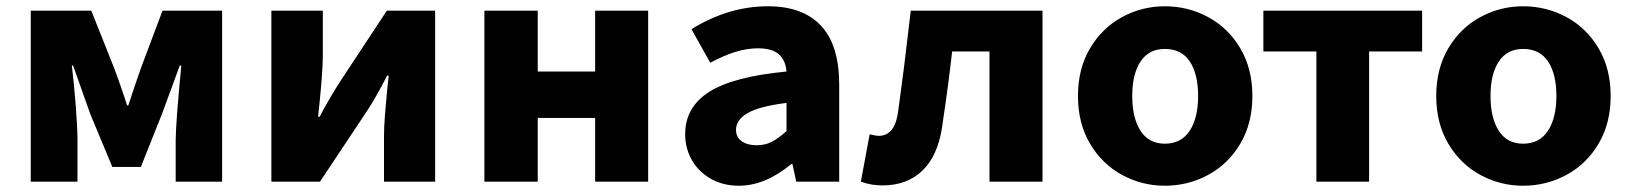

<svg xmlns="http://www.w3.org/2000/svg" viewBox="-20 -579 5187 612"><path d="M78 -545H271L343 -364Q357 -328 377 -268L385 -243H389Q410 -308 430 -364L498 -545H688V0H540V-130Q540 -187 558 -370H553L496 -215L429 -47H338L268 -215L213 -370H209Q216 -312 221.5 -241.5Q227 -171 227 -130V0H78Z M845 -545H1009V-401Q1009 -346 994 -207H999Q1011 -231 1031 -265Q1051 -299 1066 -322L1213 -545H1367V0H1204V-145Q1204 -173 1207 -212Q1210 -251 1214 -291L1219 -338H1214Q1177 -266 1149 -224L1000 0H845Z M1524 -545H1694V-351H1877V-545H2046V0H1877V-203H1694V0H1524Z M2164 -151Q2164 -238 2241 -286.5Q2318 -335 2487 -351Q2484 -387 2462.5 -406Q2441 -425 2396 -425Q2362 -425 2325.5 -414Q2289 -403 2244 -379L2184 -486Q2302 -559 2428 -559Q2539 -559 2597 -497Q2655 -435 2655 -309V0H2518L2506 -56H2502Q2419 13 2335 13Q2285 13 2246 -9Q2207 -31 2185.5 -68.5Q2164 -106 2164 -151ZM2487 -161V-251Q2400 -240 2363 -218.5Q2326 -197 2326 -165Q2326 -142 2344 -129Q2362 -116 2392 -116Q2418 -116 2439 -126.5Q2460 -137 2487 -161Z M2724 0 2752 -151Q2772 -146 2781 -146Q2833 -146 2843 -225Q2862 -362 2877 -494L2883 -545H3303V0H3134V-415H3015Q3002 -301 2987 -203L2983 -174Q2969 -82 2920 -35Q2871 12 2793 12Q2756 12 2724 0Z M3416 -273Q3416 -360 3454.5 -425Q3493 -490 3556.5 -524.5Q3620 -559 3693 -559Q3767 -559 3831 -524.5Q3895 -490 3933.5 -425Q3972 -360 3972 -273Q3972 -186 3933.5 -121Q3895 -56 3831 -21.5Q3767 13 3693 13Q3620 13 3556.5 -21.5Q3493 -56 3454.5 -121Q3416 -186 3416 -273ZM3799 -273Q3799 -343 3772.5 -383Q3746 -423 3693 -423Q3642 -423 3615.5 -383Q3589 -343 3589 -273Q3589 -203 3615.5 -162Q3642 -121 3693 -121Q3745 -121 3772 -162Q3799 -203 3799 -273Z M4176 -415H4007V-545H4513V-415H4344V0H4176Z M4558 -273Q4558 -360 4596.5 -425Q4635 -490 4698.5 -524.5Q4762 -559 4835 -559Q4909 -559 4973 -524.5Q5037 -490 5075.5 -425Q5114 -360 5114 -273Q5114 -186 5075.5 -121Q5037 -56 4973 -21.5Q4909 13 4835 13Q4762 13 4698.5 -21.5Q4635 -56 4596.5 -121Q4558 -186 4558 -273ZM4941 -273Q4941 -343 4914.5 -383Q4888 -423 4835 -423Q4784 -423 4757.5 -383Q4731 -343 4731 -273Q4731 -203 4757.5 -162Q4784 -121 4835 -121Q4887 -121 4914 -162Q4941 -203 4941 -273Z"/></svg>

Font: Nebula Sans Bold
Style: Regular
Weight: 700
Designer: Paul D. Hunt for Adobe (as Source Sans)
Foundry: Nebula Entertainment & Broadcasting LLC
Version: Version 1.010